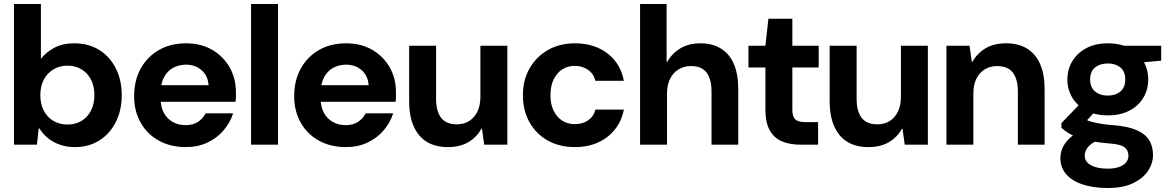

<svg xmlns="http://www.w3.org/2000/svg" viewBox="-20 -725 5869 962"><path d="M355 12Q315 12 281.5 0.5Q248 -11 222 -31.5Q196 -52 177 -82H174L165 0H50V-705H185V-430Q209 -462 251 -485Q293 -508 352 -508Q424 -508 477.5 -474.5Q531 -441 560.5 -382Q590 -323 590 -248Q590 -173 560.5 -114Q531 -55 478 -21.5Q425 12 355 12ZM318 -101Q359 -101 389.5 -120Q420 -139 436.5 -172Q453 -205 453 -249Q453 -292 436.5 -325Q420 -358 389.5 -377Q359 -396 318 -396Q278 -396 247 -377Q216 -358 199 -325Q182 -292 182 -248Q182 -205 199 -171.5Q216 -138 247 -119.5Q278 -101 318 -101Z M911 12Q835 12 776.5 -20Q718 -52 685 -110Q652 -168 652 -243Q652 -321 684.5 -380.5Q717 -440 775.5 -474Q834 -508 912 -508Q986 -508 1042 -476Q1098 -444 1130 -388.5Q1162 -333 1162 -263Q1162 -253 1162 -240.5Q1162 -228 1160 -215H748V-298H1025Q1022 -345 990.5 -373Q959 -401 912 -401Q877 -401 848 -385.5Q819 -370 802 -338.5Q785 -307 785 -259V-230Q785 -189 801 -159.5Q817 -130 845.5 -114Q874 -98 910 -98Q947 -98 972 -114.5Q997 -131 1010 -157H1148Q1133 -110 1100 -71.5Q1067 -33 1019 -10.5Q971 12 911 12Z M1238 0V-705H1373V0Z M1713 12Q1637 12 1578.5 -20Q1520 -52 1487 -110Q1454 -168 1454 -243Q1454 -321 1486.5 -380.5Q1519 -440 1577.5 -474Q1636 -508 1714 -508Q1788 -508 1844 -476Q1900 -444 1932 -388.5Q1964 -333 1964 -263Q1964 -253 1964 -240.5Q1964 -228 1962 -215H1550V-298H1827Q1824 -345 1792.5 -373Q1761 -401 1714 -401Q1679 -401 1650 -385.5Q1621 -370 1604 -338.5Q1587 -307 1587 -259V-230Q1587 -189 1603 -159.5Q1619 -130 1647.5 -114Q1676 -98 1712 -98Q1749 -98 1774 -114.5Q1799 -131 1812 -157H1950Q1935 -110 1902 -71.5Q1869 -33 1821 -10.5Q1773 12 1713 12Z M2224 12Q2162 12 2119 -14Q2076 -40 2053 -91.5Q2030 -143 2030 -218V-496H2165V-230Q2165 -168 2190 -135Q2215 -102 2269 -102Q2304 -102 2330.5 -118.5Q2357 -135 2372 -166Q2387 -197 2387 -240V-496H2522V0H2406L2395 -80H2392Q2369 -38 2327 -13Q2285 12 2224 12Z M2861 12Q2782 12 2723.5 -21.5Q2665 -55 2632.5 -113.5Q2600 -172 2600 -248Q2600 -324 2633.5 -382.5Q2667 -441 2725.5 -474.5Q2784 -508 2861 -508Q2957 -508 3023 -458Q3089 -408 3106 -320H2963Q2955 -355 2926.5 -375Q2898 -395 2860 -395Q2825 -395 2797.5 -377.5Q2770 -360 2754 -327Q2738 -294 2738 -248Q2738 -214 2747 -187.5Q2756 -161 2772.5 -142Q2789 -123 2811 -113Q2833 -103 2860 -103Q2886 -103 2907 -111.5Q2928 -120 2943 -136.5Q2958 -153 2963 -176H3106Q3089 -90 3023 -39Q2957 12 2861 12Z M3187 0V-705H3320V-415H3323Q3349 -460 3391 -484Q3433 -508 3490 -508Q3550 -508 3592.5 -481.5Q3635 -455 3657 -404Q3679 -353 3679 -278V0H3545V-266Q3545 -328 3520.5 -361Q3496 -394 3442 -394Q3407 -394 3380 -377.5Q3353 -361 3337.5 -330.5Q3322 -300 3322 -256V0Z M3991 0Q3938 0 3898.5 -16.5Q3859 -33 3837 -71.5Q3815 -110 3815 -177V-387H3730V-496H3815L3830 -631H3950V-496H4082V-387H3950V-175Q3950 -140 3965 -126.5Q3980 -113 4016 -113H4079V0Z M4331 12Q4269 12 4226 -14Q4183 -40 4160 -91.5Q4137 -143 4137 -218V-496H4272V-230Q4272 -168 4297 -135Q4322 -102 4376 -102Q4411 -102 4437.5 -118.5Q4464 -135 4479 -166Q4494 -197 4494 -240V-496H4629V0H4513L4502 -80H4499Q4476 -38 4434 -13Q4392 12 4331 12Z M4722 0V-496H4838L4849 -415H4852Q4876 -458 4918 -483Q4960 -508 5021 -508Q5083 -508 5126 -481.5Q5169 -455 5191.5 -404Q5214 -353 5214 -278V0H5080V-266Q5080 -328 5055 -361Q5030 -394 4975 -394Q4941 -394 4914 -377.5Q4887 -361 4872 -330.5Q4857 -300 4857 -256V0Z M5530 217Q5459 217 5405.5 199.5Q5352 182 5322.5 148.5Q5293 115 5293 66Q5293 32 5311 2Q5329 -28 5364 -52.5Q5399 -77 5450 -95L5499 -29Q5455 -14 5435 7.5Q5415 29 5415 55Q5415 76 5429.5 90.5Q5444 105 5470 112.5Q5496 120 5530 120Q5563 120 5586 112Q5609 104 5621.5 89.5Q5634 75 5634 55Q5634 29 5615 13.5Q5596 -2 5541 -6Q5490 -10 5451 -17.5Q5412 -25 5382.5 -35.5Q5353 -46 5332 -59Q5311 -72 5298 -85V-108L5405 -219L5488 -189L5376 -68L5413 -129Q5423 -124 5433.5 -120Q5444 -116 5460.5 -112Q5477 -108 5502.5 -104Q5528 -100 5567 -97Q5633 -91 5675 -73Q5717 -55 5737 -24Q5757 7 5757 52Q5757 93 5732.5 130.5Q5708 168 5658 192.5Q5608 217 5530 217ZM5531 -147Q5468 -147 5422.5 -171Q5377 -195 5352.5 -236Q5328 -277 5328 -327Q5328 -377 5352.5 -418Q5377 -459 5422.5 -483.5Q5468 -508 5531 -508Q5594 -508 5639.5 -483.5Q5685 -459 5709 -418Q5733 -377 5733 -327Q5733 -277 5709 -236Q5685 -195 5639.5 -171Q5594 -147 5531 -147ZM5530 -246Q5569 -246 5593.5 -266.5Q5618 -287 5618 -327Q5618 -367 5593.5 -387Q5569 -407 5531 -407Q5492 -407 5467 -387Q5442 -367 5442 -327Q5442 -287 5467 -266.5Q5492 -246 5530 -246ZM5612 -404 5590 -496H5798V-421Z"/></svg>

Font: DM Sans 36pt
Style: Bold
Weight: 700
Version: Version 4.004;gftools[0.9.30]